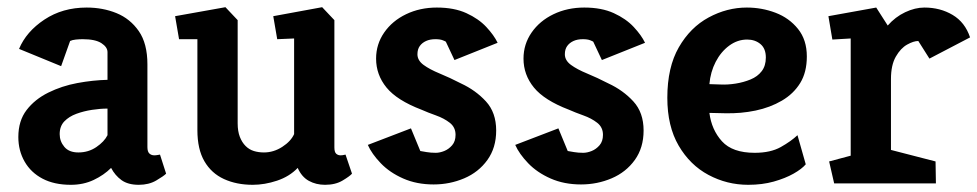

<svg xmlns="http://www.w3.org/2000/svg" viewBox="-20 -510 2718 534"><path d="M177 4Q131 4 98.5 -13Q66 -30 48.5 -60.5Q31 -91 31 -129Q31 -174 54 -204Q77 -234 114.5 -252.5Q152 -271 195 -279Q238 -287 279 -288V-365Q279 -379 262 -390Q245 -401 210 -401Q201 -401 191 -400Q181 -399 175 -396L150 -326L33 -374Q53 -422 103.5 -455.5Q154 -489 221 -489Q266 -489 304 -473.5Q342 -458 366 -423.5Q390 -389 390 -331V-101Q390 -88 395.5 -83Q401 -78 409 -78Q414 -78 419 -79Q424 -80 425 -80L442 -27Q435 -20 414.5 -8Q394 4 366 4Q336 4 318 -9Q300 -22 289 -43Q269 -23 240.5 -9.5Q212 4 177 4ZM198 -86Q226 -86 248 -101Q270 -116 279 -134V-208Q259 -208 236 -204.5Q213 -201 192.5 -193.5Q172 -186 159 -172.5Q146 -159 146 -137Q146 -117 159 -101.5Q172 -86 198 -86Z M683 4Q638 4 603 -12Q568 -28 548.5 -61.5Q529 -95 529 -148V-401H478L467 -465L607 -490L641 -454V-167Q641 -145 647 -129.5Q653 -114 663 -104Q673 -94 686 -90Q699 -86 714 -86Q741 -86 765 -101.5Q789 -117 798 -137V-403L751 -401L740 -465L876 -490L910 -454V-100Q910 -87 915 -82.5Q920 -78 927 -78Q932 -78 936 -79Q940 -80 941 -80L959 -27Q953 -20 933 -8Q913 4 884 4Q859 4 839 -7Q819 -18 808 -43Q785 -19 750.5 -7.5Q716 4 683 4Z M1186 3Q1139 3 1101.5 -13.5Q1064 -30 1039 -56Q1014 -82 1003 -107L1123 -153L1149 -90Q1155 -89 1166.5 -87Q1178 -85 1192 -85Q1203 -85 1215.5 -90Q1228 -95 1237.5 -106Q1247 -117 1247 -135Q1247 -156 1231 -168.5Q1215 -181 1192.5 -189Q1170 -197 1152 -205Q1084 -231 1055 -266.5Q1026 -302 1026 -347Q1026 -387 1048.5 -419.5Q1071 -452 1109.5 -470.5Q1148 -489 1195 -489Q1243 -489 1277 -473.5Q1311 -458 1332.5 -435Q1354 -412 1364 -391L1244 -343L1220 -394Q1219 -395 1211.5 -398Q1204 -401 1191 -401Q1176 -401 1165 -396Q1154 -391 1147.5 -382Q1141 -373 1141 -359Q1141 -342 1158 -329.5Q1175 -317 1203 -305.5Q1231 -294 1262 -278Q1303 -259 1331.5 -228Q1360 -197 1360 -147Q1360 -99 1335.5 -65Q1311 -31 1271 -14Q1231 3 1186 3Z M1596 3Q1549 3 1511.5 -13.5Q1474 -30 1449 -56Q1424 -82 1413 -107L1533 -153L1559 -90Q1565 -89 1576.5 -87Q1588 -85 1602 -85Q1613 -85 1625.5 -90Q1638 -95 1647.5 -106Q1657 -117 1657 -135Q1657 -156 1641 -168.5Q1625 -181 1602.5 -189Q1580 -197 1562 -205Q1494 -231 1465 -266.5Q1436 -302 1436 -347Q1436 -387 1458.5 -419.5Q1481 -452 1519.5 -470.5Q1558 -489 1605 -489Q1653 -489 1687 -473.5Q1721 -458 1742.5 -435Q1764 -412 1774 -391L1654 -343L1630 -394Q1629 -395 1621.5 -398Q1614 -401 1601 -401Q1586 -401 1575 -396Q1564 -391 1557.5 -382Q1551 -373 1551 -359Q1551 -342 1568 -329.5Q1585 -317 1613 -305.5Q1641 -294 1672 -278Q1713 -259 1741.5 -228Q1770 -197 1770 -147Q1770 -99 1745.5 -65Q1721 -31 1681 -14Q1641 3 1596 3Z M2061 4Q2002 4 1950.5 -23.5Q1899 -51 1867.5 -105Q1836 -159 1836 -238Q1836 -323 1868 -378.5Q1900 -434 1951 -461.5Q2002 -489 2057 -489Q2099 -489 2137 -474.5Q2175 -460 2199.5 -429.5Q2224 -399 2224 -353Q2224 -309 2205.5 -279Q2187 -249 2154.5 -230Q2122 -211 2081.5 -202.5Q2041 -194 1997 -195L1953 -196Q1959 -149 1988 -117Q2017 -85 2079 -85Q2123 -85 2151.5 -101Q2180 -117 2198 -134L2221 -53Q2210 -40 2187 -27Q2164 -14 2132 -5Q2100 4 2061 4ZM1953 -276 1984 -275Q2004 -274 2026 -277.5Q2048 -281 2067.5 -289Q2087 -297 2098.5 -312Q2110 -327 2110 -350Q2110 -375 2095 -387.5Q2080 -400 2058 -400Q2031 -400 2008 -383Q1985 -366 1970.5 -338Q1956 -310 1953 -276Z M2300 0 2286 -61 2346 -77V-403L2295 -400L2284 -465L2417 -489L2449 -439Q2470 -463 2497.5 -476Q2525 -489 2551 -489Q2595 -489 2629.5 -468.5Q2664 -448 2678 -406L2565 -347L2534 -396Q2521 -396 2503 -386Q2485 -376 2471.5 -352.5Q2458 -329 2458 -290V-93L2582 -61L2583 0Z"/></svg>

Font: Kreon SemiBold
Style: Regular
Weight: 600
Designer: Julia Petretta
Foundry: Julia Petretta and Eli Heuer
Version: Version 2.002